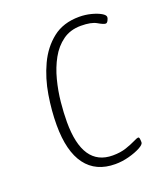

<svg xmlns="http://www.w3.org/2000/svg" viewBox="-106 -602 582 681"><g transform="rotate(-20 185.0 -261.5)"><path d="M214 6Q141 6 103 -45Q65 -96 65 -195Q65 -249 74.5 -307Q84 -365 107.5 -415.5Q131 -466 171 -497.5Q211 -529 271 -529Q294 -529 315.5 -523.5Q337 -518 351 -510Q365 -502 365 -494Q365 -489 361 -481.5Q357 -474 352 -474Q344 -474 324.5 -485.5Q305 -497 266 -497Q226 -497 197.5 -476.5Q169 -456 150.5 -422.5Q132 -389 121.5 -348.5Q111 -308 107 -267.5Q103 -227 103 -193Q103 -26 216 -26Q245 -26 267 -33.5Q289 -41 303 -48Q317 -55 321 -55Q325 -55 326 -49Q327 -43 327 -35Q327 -27 309.5 -17.5Q292 -8 266 -1Q240 6 214 6Z"/></g></svg>

Font: Asap Condensed Condensed Thin
Style: Italic
Weight: 100
Width: 3
Italic angle: -6°
Designer: Pablo Cosgaya
Foundry: Omnibus-Type
Version: Version 3.001; ttfautohint (v1.8.4.7-5d5b)